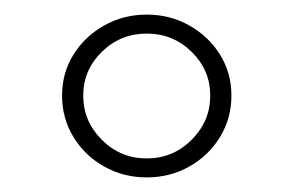

<svg xmlns="http://www.w3.org/2000/svg" viewBox="-20 -720 402 263"><path d="M181 -477Q149 -477 122.5 -492Q96 -507 80.5 -532.5Q65 -558 65 -589Q65 -620 80.5 -645Q96 -670 122.5 -685Q149 -700 181 -700Q213 -700 239.5 -685Q266 -670 281.5 -645Q297 -620 297 -589Q297 -558 281.5 -532.5Q266 -507 239.5 -492Q213 -477 181 -477ZM181 -503Q217 -503 242.5 -528.5Q268 -554 268 -589Q268 -624 242.5 -649Q217 -674 181 -674Q145 -674 119.5 -649Q94 -624 94 -589Q94 -554 119.5 -528.5Q145 -503 181 -503Z"/></svg>

Font: Arima Thin
Style: Regular
Weight: 100
Designer: Joana Correia and Natanael Gama
Foundry: NDISCOVER
Version: Version 1.101;gftools[0.9.23]